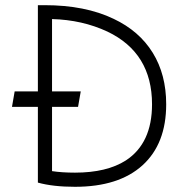

<svg xmlns="http://www.w3.org/2000/svg" viewBox="-20 -700 716 735"><path d="M125 -1Q182.6 15.1 267.1 15.1Q434.6 15.1 525.4 -67.1Q616.2 -149.4 616.2 -300.8Q616.2 -414.6 564.7 -498Q513.2 -581.5 415 -627.9Q306.2 -680.2 150.9 -680.2H125V-350.1H36.1L25.9 -291H125ZM179.2 -627Q294.9 -624 391.1 -579.1Q562 -497.6 562 -300.8Q562 -151.4 461.9 -85.9Q388.7 -39.1 267.1 -39.1Q217.3 -39.1 179.2 -44.9V-291H278.8L289.1 -350.1H179.2Z"/></svg>

Font: Comic Neue Angular
Style: Regular
Weight: 400
Designer: Craig Rozynski
Foundry: Craig Rozynski
Version: Version 2.003